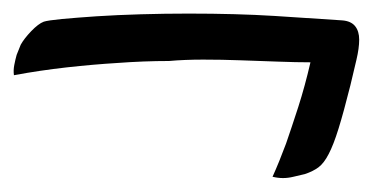

<svg xmlns="http://www.w3.org/2000/svg" viewBox="-25 -420 558 277"><path d="M468.8 -390.6Q481.4 -389.6 487.3 -382.3Q493.2 -375 493.2 -362.8Q493.2 -350.6 489.3 -334Q485.4 -317.4 480.5 -296.9Q470.7 -257.8 463.4 -234.4Q456.1 -210.9 449.2 -197.8Q442.4 -184.6 434.6 -178.7Q426.8 -172.9 415 -168.9Q406.2 -167 398.4 -165Q390.6 -163.1 383.3 -163.1Q376 -163.1 368.2 -165Q377.9 -186.5 387.7 -212.9Q395.5 -235.4 405.3 -265.6Q415 -295.9 422.9 -330.1Q402.3 -330.1 376 -331.1Q349.6 -332 322.3 -333Q294.9 -334 268.1 -334Q241.2 -334 218.8 -332Q182.6 -332 143.6 -329.1Q110.4 -327.1 71.3 -322.8Q32.2 -318.4 -4.9 -311.5Q-5.9 -318.4 -4.4 -326.2Q-2.9 -334 -1 -340.8Q2 -348.6 4.9 -355.5Q9.8 -364.3 20 -375Q30.3 -385.7 38.1 -388.7Q43.9 -390.6 64.5 -392.6Q85 -394.5 114.3 -396.5Q143.6 -398.4 178.2 -399.4Q212.9 -400.4 247.1 -400.4Q316.4 -400.4 371.1 -397Q425.8 -393.6 468.8 -390.6Z"/></svg>

Font: Satisfy
Style: Regular
Weight: 400
Designer: Font Diner, Inc
Foundry: Font Diner, Inc
Version: Version 1.001